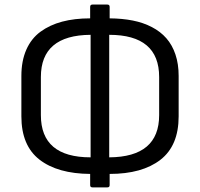

<svg xmlns="http://www.w3.org/2000/svg" viewBox="-20 -746 872 837"><path d="M382.8 70.8Q373 70.8 373 61V12.2Q231.4 11.2 152.3 -50Q73.2 -111.3 73.2 -238.8V-415Q73.2 -480.5 94.7 -529.3Q116.2 -578.1 156.5 -607.7Q196.8 -637.2 250.7 -651.6Q304.7 -666 373 -666V-715.8Q373 -726.1 382.8 -726.1H448.2Q458 -726.1 458 -715.8V-666Q513.2 -665.5 558.8 -656.5Q604.5 -647.5 642.1 -627.9Q679.7 -608.4 705.3 -579.1Q731 -549.8 744.9 -508.3Q758.8 -466.8 758.8 -415V-238.8Q758.8 -110.8 679.2 -49.3Q599.6 12.2 458 12.2V61Q458 70.8 448.2 70.8ZM673.8 -410.2Q673.8 -594.2 456.1 -594.2V-60.1Q673.8 -61.5 673.8 -244.1ZM158.2 -244.1Q158.2 -60.1 375 -60.1V-594.2Q158.2 -592.8 158.2 -410.2Z"/></svg>

Font: Sofia Sans
Style: Regular
Weight: 400
Designer: Botio Nikoltchev, Ani Petrova
Foundry: lettersoup
Version: Version 4.100